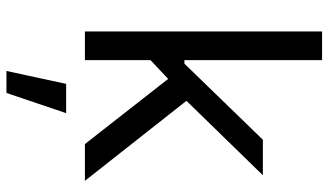

<svg xmlns="http://www.w3.org/2000/svg" viewBox="-230 -538 1008 589"><g transform="rotate(90 274.5 -244.0)"><path d="M159.7 -196.3V-305.2H175.8L409.2 -545.9H518.1L265.6 -286.6H255.9ZM77.1 0V-727.5H165V0ZM422.4 0 213.4 -267.1 275.9 -329.1 535.2 0ZM198.2 240.7 237.8 57.6H327.6L265.6 240.7Z"/></g></svg>

Font: Inter Variable
Style: Regular
Weight: 400
Designer: Rasmus Andersson
Foundry: rsms
Version: Version 4.001;git-9221beed3